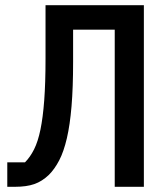

<svg xmlns="http://www.w3.org/2000/svg" viewBox="-20 -718 640 738"><path d="M421 -604H261V-480Q261 -382 255 -310Q249 -238 237 -186.5Q225 -135 207.5 -101.5Q190 -68 168 -46Q142 -21 112 -10.5Q82 0 38 0H8V-94H76Q96 -114 111 -144Q126 -174 135.5 -220Q145 -266 150 -332.5Q155 -399 155 -493V-698H533V0H421Z"/></svg>

Font: IBM Plex Mono Medium
Style: Regular
Weight: 500
Monospace: yes
Designer: Mike Abbink, Paul van der Laan, Pieter van Rosmalen
Foundry: Bold Monday
Version: Version 2.3